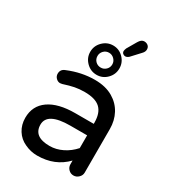

<svg xmlns="http://www.w3.org/2000/svg" viewBox="-200 -936 950 1056"><g transform="rotate(30 274.5 -408.5)"><path d="M329 -725Q329 -731 334 -744L369 -804Q383 -828 401 -828Q416 -828 426 -819.5Q436 -811 436 -796Q436 -781 423 -768L373 -714Q362 -704 351 -704Q342 -704 335.5 -710Q329 -716 329 -725ZM270 -296H387V-303Q387 -365 356 -394Q325 -423 257 -423Q223 -423 195 -417.5Q167 -412 127 -399L114 -397Q100 -397 88.5 -408.5Q77 -420 77 -436Q77 -464 104 -474Q188 -509 272 -509Q341 -509 388 -481Q432 -455 455 -412Q478 -369 478 -315V-39Q478 -21 464 -7.5Q450 6 432 6Q413 6 400 -7.5Q387 -21 387 -39V-63Q316 11 204 11Q163 11 125 -7Q87 -24 65.5 -58.5Q44 -93 44 -137Q44 -213 103 -254.5Q162 -296 270 -296ZM237 -69Q278 -69 317.5 -88.5Q357 -108 387 -142V-223H281Q135 -223 135 -146Q135 -69 237 -69ZM265 -723Q303 -723 330 -695.5Q357 -668 357 -630Q357 -592 330 -564.5Q303 -537 265 -537Q227 -537 199.5 -564.5Q172 -592 172 -630Q172 -668 199.5 -695.5Q227 -723 265 -723ZM265 -583Q284 -583 298 -596.5Q312 -610 312 -630Q312 -649 298 -663Q284 -677 265 -677Q245 -677 231.5 -663Q218 -649 218 -630Q218 -610 231.5 -596.5Q245 -583 265 -583Z"/></g></svg>

Font: 寒蝉全圆体
Style: Regular
Weight: 400
Designer: Warren2060
      Designed by Motoya company      

      [Varela Round]
      Joe Prince(Latin component); Avraham Cornf
Foundry: ChillType
Version: Version 3.200